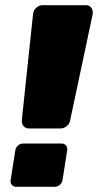

<svg xmlns="http://www.w3.org/2000/svg" viewBox="-20 -720 378 740"><path d="M20.8 -20.8V-25L39.2 -141.7Q40.8 -151.7 49.6 -159.2Q58.3 -166.7 68.3 -166.7H218.3Q226.7 -166.7 232.9 -160.8Q239.2 -155 239.2 -145.8V-141.7L220.8 -25Q219.2 -15 210.4 -7.5Q201.7 0 191.7 0H41.7Q33.3 0 27.1 -5.8Q20.8 -11.7 20.8 -20.8ZM64.2 -253.3V-258.3L107.5 -666.7Q109.2 -680.8 120 -690.4Q130.8 -700 144.2 -700H310.8Q323.3 -700 330.4 -692.1Q337.5 -684.2 337.5 -671.7V-666.7L250.8 -258.3Q249.2 -244.2 237.9 -234.6Q226.7 -225 213.3 -225H91.7Q79.2 -225 71.7 -232.9Q64.2 -240.8 64.2 -253.3Z"/></svg>

Font: BoonTook Mon
Style: Italic
Weight: 400
Italic angle: -9°
Designer: Sungsit Sawaiwan
Foundry: FontUni
Version: Version 3.0